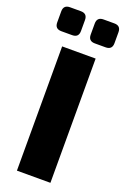

<svg xmlns="http://www.w3.org/2000/svg" viewBox="-175 -949 657 1002"><g transform="rotate(20 153.0 -448.0)"><path d="M30 -896H90Q126 -896 126 -860V-799Q126 -763 90 -763H30Q-6 -763 -6 -799V-860Q-6 -896 30 -896ZM216 -896H276Q312 -896 312 -860V-799Q312 -763 276 -763H216Q180 -763 180 -799V-860Q180 -896 216 -896ZM247 0H61V-690H247Z"/></g></svg>

Font: Ezarion Extra Bold
Style: Regular
Weight: 800
Designer: Natanael Gama
Version: Version 1.001;PS 001.001;hotconv 1.0.70;makeotf.lib2.5.58329